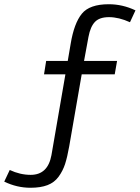

<svg xmlns="http://www.w3.org/2000/svg" viewBox="-121 -677 660 907"><path d="M87 -326 97 -389H199L213 -471Q229 -567 265.5 -612Q302 -657 393 -657Q458 -657 519 -628L493 -572Q440 -596 394 -596Q349 -596 327.5 -573.5Q306 -551 297 -503L276 -389H432L421 -326H265L206 14Q197 65 186.5 97.5Q176 130 156 157.5Q136 185 103.5 197.5Q71 210 23 210Q-41 210 -101 181L-75 126Q-26 149 24 149Q105 149 122 56L188 -326Z"/></svg>

Font: BreeCF
Style: Light
Weight: 300
Designer: Veronika Burian, Jos Scaglione
Foundry: TypeTogether
Version: Version 0.0.2